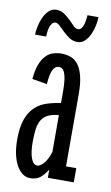

<svg xmlns="http://www.w3.org/2000/svg" viewBox="-78 -682 427 736"><g transform="rotate(10 135.5 -313.5)"><path d="M160.2 -244.1Q134.3 -241.7 118.4 -233.6Q102.5 -225.6 93.8 -211.2Q85 -196.8 82 -175.8Q79.1 -154.8 79.1 -127Q79.1 -84 87.9 -61.5Q96.7 -39.1 111.8 -39.1Q118.2 -39.1 125.2 -43.9Q132.3 -48.8 138.9 -57.1Q145.5 -65.4 151.1 -76.9Q156.7 -88.4 160.2 -101.1ZM36.1 -362.8Q39.1 -397.9 47.9 -420.2Q56.6 -442.4 69.1 -455.3Q81.5 -468.3 97.2 -473.1Q112.8 -478 129.9 -478Q148.9 -478 165.5 -471.9Q182.1 -465.8 194.6 -450Q207 -434.1 214.1 -406.2Q221.2 -378.4 221.2 -335V-55.2H261.2V0H160.2V-32.2Q146 -9.3 131.3 2Q116.7 13.2 92.8 13.2Q78.1 13.2 64.9 4.4Q51.8 -4.4 41.5 -21.7Q31.2 -39.1 25.1 -64.7Q19 -90.3 19 -124Q19 -171.9 29.8 -202.4Q40.5 -232.9 59.6 -251.2Q78.6 -269.5 104.2 -278.1Q129.9 -286.6 160.2 -291V-335.9Q160.2 -365.2 157.5 -382.8Q154.8 -400.4 150.4 -409.9Q146 -419.4 140.4 -422.6Q134.8 -425.8 128.9 -425.8Q113.3 -425.8 105 -408.4Q96.7 -391.1 94.2 -353ZM244.6 -640.1Q244.6 -627.4 241 -608.9Q237.3 -590.3 229.7 -573.2Q222.2 -556.2 210 -544.2Q197.8 -532.2 180.7 -532.2Q163.6 -532.2 149.9 -541.3Q136.2 -550.3 124.8 -561.3Q113.3 -572.3 104 -581.5Q94.7 -590.8 86.4 -590.8Q77.6 -590.8 72.3 -583.5Q66.9 -576.2 64.2 -566.4Q61.5 -556.6 60.8 -546.9Q60.1 -537.1 59.6 -532.2H16.6Q16.6 -544.4 20.3 -562.7Q23.9 -581.1 31.5 -598.4Q39.1 -615.7 51.5 -627.9Q64 -640.1 81.5 -640.1Q98.1 -640.1 111.8 -630.9Q125.5 -621.6 136.5 -610.6Q147.5 -599.6 156.7 -590.3Q166 -581.1 174.3 -581.1Q183.1 -581.1 188.5 -588.4Q193.8 -595.7 196.5 -605.5Q199.2 -615.2 200.2 -625Q201.2 -634.8 201.7 -640.1H244.6Z"/></g></svg>

Font: Stint Ultra Condensed
Style: Regular
Weight: 400
Width: 1
Designer: Astigmatic (AOETI)
Foundry: Astigmatic (AOETI)
Version: Version 1.000